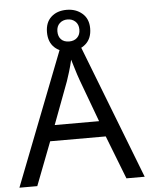

<svg xmlns="http://www.w3.org/2000/svg" viewBox="-59 -926 756 974"><g transform="rotate(-5 319.5 -439.0)"><path d="M545 0 459 -221H176L91 0H0L279 -717H360L638 0ZM352 -517Q349 -525 342 -546Q335 -567 328.5 -589.5Q322 -612 318 -624Q311 -593 302 -563.5Q293 -534 287 -517L206 -301H432ZM317 -667Q268 -667 238 -695Q208 -723 208 -773Q208 -823 238 -850.5Q268 -878 317 -878Q364 -878 396 -850.5Q428 -823 428 -774Q428 -723 396.5 -695Q365 -667 317 -667ZM317 -717Q342 -717 357.5 -732Q373 -747 373 -773Q373 -799 357 -814Q341 -829 317 -829Q293 -829 277 -814Q261 -799 261 -773Q261 -747 275.5 -732Q290 -717 317 -717Z"/></g></svg>

Font: Noto Sans Symbols 2
Style: Regular
Weight: 400
Designer: Monotype Design Team
Foundry: Monotype Imaging Inc.
Version: Version 2.008; ttfautohint (v1.8.4.7-5d5b)